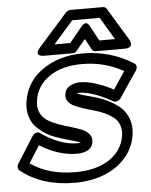

<svg xmlns="http://www.w3.org/2000/svg" viewBox="-58 -837 721 917"><g transform="rotate(-5 302.0 -378.0)"><path d="M2 -79.1 82 -206.1Q85.4 -211.4 90.6 -215.3Q95.7 -219.2 103.8 -220.7Q111.8 -222.2 120.1 -215.8Q208.5 -152.8 293.9 -152.8Q297.4 -152.8 302.7 -153.3Q308.1 -153.8 309.1 -153.8Q302.2 -158.2 282.5 -163.8Q262.7 -169.4 239.7 -176Q216.8 -182.6 189.7 -192.1Q162.6 -201.7 139.2 -217Q115.7 -232.4 97.2 -252.7Q78.6 -272.9 70.1 -303.5Q61.5 -334 66.9 -371.1Q81.5 -467.3 162.1 -522.7Q242.7 -578.1 354 -578.1Q486.8 -578.1 596.2 -508.8Q604.5 -503.9 605.5 -493.7Q606.4 -483.4 601.1 -475.1L515.1 -348.1Q509.3 -339.4 498.3 -336.2Q487.3 -333 480 -337.9Q382.3 -392.1 320.8 -392.1Q317.9 -392.1 313.7 -391.6Q309.6 -391.1 309.1 -391.1Q316.4 -386.2 342 -378.9Q367.7 -371.6 396.2 -364Q424.8 -356.4 457 -340.3Q489.3 -324.2 513.4 -303.7Q537.6 -283.2 551 -248.5Q564.5 -213.9 558.1 -170.9Q548.8 -106.9 506.8 -60.1Q464.8 -13.2 402.1 10.5Q339.4 34.2 264.2 34.2Q106 34.2 4.9 -47.9Q-1.5 -52.7 -2.2 -62.3Q-2.9 -71.8 2 -79.1ZM56.2 -77.1Q143.1 -16.1 271 -16.1Q371.6 -16.1 434.3 -58.1Q497.1 -100.1 507.8 -170.9Q511.7 -200.2 502.9 -222.9Q494.1 -245.6 476.1 -259.3Q458 -272.9 434.1 -283.9Q410.2 -294.9 384.3 -301.8Q358.4 -308.6 334.2 -316.9Q310.1 -325.2 291.3 -333.7Q272.5 -342.3 262.2 -356.9Q252 -371.6 254.9 -391.1Q258.8 -417.5 281.2 -429.7Q303.7 -441.9 329.1 -441.9Q395 -441.9 488.8 -393.1L544.9 -477.1Q453.1 -527.8 347.2 -527.8Q250.5 -527.8 189.2 -485.8Q127.9 -443.8 117.2 -371.1Q112.3 -337.9 124.3 -313.5Q136.2 -289.1 158.9 -275.1Q181.6 -261.2 209.7 -251.2Q237.8 -241.2 266.4 -233.2Q294.9 -225.1 317.9 -215.8Q340.8 -206.5 354 -190.7Q367.2 -174.8 363.8 -152.8Q361.8 -138.2 353.5 -127.7Q345.2 -117.2 333 -112.1Q320.8 -106.9 309.8 -105Q298.8 -103 287.1 -103Q198.7 -103 107.9 -159.2ZM152.8 -623 292 -779.8Q302.2 -790 314 -790H470.2Q481.4 -790 487.8 -779.8L583 -623Q584 -621.6 585.2 -618.9Q586.4 -616.2 587.6 -609.1Q588.9 -602.1 587.4 -596.9Q585.9 -591.8 578.4 -587.4Q570.8 -583 557.1 -583H418Q412.1 -583 406.7 -586.4Q401.4 -589.8 398.9 -594.2L371.1 -646L328.1 -594.2Q320.3 -583 306.2 -583H167Q165 -583 161.9 -583.3Q158.7 -583.5 152.1 -585.7Q145.5 -587.9 142.3 -591.6Q139.2 -595.2 141.1 -603.5Q143.1 -611.8 152.8 -623ZM224.1 -632.8H299.8L358.9 -705.1Q366.2 -714.8 373.3 -718.3Q380.4 -721.7 385 -720Q389.6 -718.3 393.1 -715.1Q396.5 -711.9 398.4 -708.5L399.9 -705.1L439 -632.8H514.2L450.2 -740.2H318.8Z"/></g></svg>

Font: Trueno ExtraBold Outline
Style: Italic
Weight: 800
Width: 6
Designer: Julieta Ulanovsky
Foundry: Julieta Ulanovsky
Version: Version 3.001b | FøM Fix